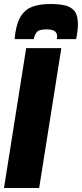

<svg xmlns="http://www.w3.org/2000/svg" viewBox="-37 -941 410 961"><path d="M-17 0 94 -700H270L159 0ZM216 -921Q257 -921 288 -914Q319 -907 336 -885.5Q353 -864 353 -820Q353 -789 344 -745H247Q249 -752 249 -755Q249 -758 249 -761Q249 -775 237 -784.5Q225 -794 196 -794Q156 -794 145.5 -778.5Q135 -763 132 -745H36Q42 -813 62.5 -851.5Q83 -890 120.5 -905.5Q158 -921 216 -921Z"/></svg>

Font: Georama Condensed Black
Style: Italic
Weight: 900
Width: 3
Italic angle: -9°
Designer: Jean-Baptiste Levee
Foundry: Production Type
Version: Version 1.000